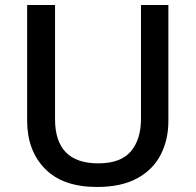

<svg xmlns="http://www.w3.org/2000/svg" viewBox="-20 -734 779 764"><path d="M650 -252Q650 -178 619.5 -118.5Q589 -59 526 -24.5Q463 10 366 10Q230 10 159 -62.5Q88 -135 88 -254V-714H199V-260Q199 -172 242 -128Q285 -84 371 -84Q460 -84 500.5 -131.5Q541 -179 541 -261V-714H650Z"/></svg>

Font: Noto Sans Adlam Unjoined Medium
Style: Regular
Weight: 500
Version: Version 3.001